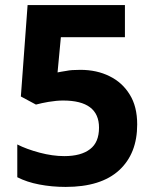

<svg xmlns="http://www.w3.org/2000/svg" viewBox="-20 -734 612 764"><path d="M299.8 -456.1Q365.2 -456.1 416 -430.7Q466.8 -405.8 496.1 -357.9Q525.9 -310.5 525.9 -238.8Q525.9 -122.6 454.1 -56.6Q381.8 9.8 241.2 9.8Q186 9.8 135.7 0Q86.9 -9.3 48.8 -28.8V-159.2Q85 -140.6 137.7 -126.5Q189.5 -112.8 235.8 -112.8Q302.7 -112.8 338.4 -140.6Q374 -167.5 374 -226.1Q374 -334 231 -334Q205.1 -334 172.9 -328.6Q147 -324.2 123 -317.9L63 -350.1L89.8 -713.9H477.1V-585.9H222.2L209 -445.8Q210.4 -446.3 224.1 -448.7Q237.8 -451.2 245.1 -452.1Q262.7 -456.1 299.8 -456.1Z"/></svg>

Font: Droid Sans Thai
Style: Bold
Weight: 700
Designer: Steve Matteson
Foundry: Ascender Corporation
Version: Version 1.00